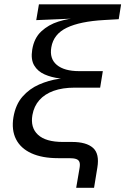

<svg xmlns="http://www.w3.org/2000/svg" viewBox="-20 -748 599 908"><path d="M340.3 140.1 356.4 45.9Q359.4 28.3 355.7 18.3Q352.1 8.3 340.6 4.2Q329.1 0 307.6 0H254.9Q179.2 0 128.4 -23.2Q77.6 -46.4 55.7 -89.8Q33.7 -133.3 43.5 -193.4Q53.7 -253.9 86.7 -291.3Q119.6 -328.6 165 -348.4Q210.4 -368.2 258.3 -375.2Q306.2 -382.3 346.2 -382.3L344.2 -372.1Q304.2 -372.1 263.7 -377Q223.1 -381.8 190.7 -396.2Q158.2 -410.6 141.6 -438.7Q125 -466.8 132.3 -512.7Q141.1 -567.9 175.3 -599.6Q209.5 -631.3 256.3 -646Q303.2 -660.6 349.6 -663.6V-661.1L151.4 -652.8L164.1 -727.5H552.7L541.5 -657.2L473.1 -653.3Q358.9 -647 296.1 -616.9Q233.4 -586.9 222.7 -524.4Q213.4 -470.7 248.5 -441.2Q283.7 -411.6 354.5 -411.6H466.3L453.6 -333.5H332.5Q275.9 -333.5 233.6 -318.4Q191.4 -303.2 166 -274.4Q140.6 -245.6 133.3 -204.1Q123 -144.5 159.7 -110.6Q196.3 -76.7 277.3 -76.7H320.8Q388.2 -76.7 419.7 -48.8Q451.2 -21 440.4 44.4L424.8 140.1Z"/></svg>

Font: Adwaita Sans
Style: Italic
Weight: 400
Italic angle: -9.39999°
Designer: Rasmus Andersson
Foundry: rsms
Version: Version 4.001;git-9221beed3